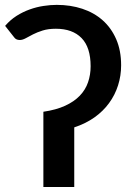

<svg xmlns="http://www.w3.org/2000/svg" viewBox="-30 -748 534 768"><path d="M454.5 -487Q454.5 -445 442.2 -406.5Q430 -368 406.2 -335.5Q382.5 -303 347.5 -278.2Q312.5 -253.5 267 -238.5V0H143.5V-301Q194.5 -308.5 230.5 -325Q266.5 -341.5 289.2 -365.2Q312 -389 322.2 -419Q332.5 -449 332.5 -483Q332.5 -558.5 296.2 -595.8Q260 -633 193.5 -633Q163 -633 140.8 -626Q118.5 -619 102 -610.5Q85.5 -602 72.8 -595Q60 -588 49 -588Q33.5 -588 26 -599.5L-9.5 -644.5Q11 -668.5 36.2 -684.5Q61.5 -700.5 88.8 -710.2Q116 -720 143.8 -724.2Q171.5 -728.5 197 -728.5Q252 -728.5 299 -713Q346 -697.5 380.5 -667Q415 -636.5 434.8 -591.2Q454.5 -546 454.5 -487Z"/></svg>

Font: Lato
Style: Bold
Weight: 700
Designer: Lukasz Dziedzic
Foundry: tyPoland Lukasz Dziedzic
Version: Version 2.007; 2014-02-27